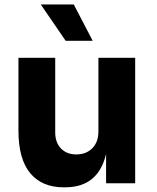

<svg xmlns="http://www.w3.org/2000/svg" viewBox="-20 -800 684 838"><path d="M257.5 17.5Q163.2 17.5 111.9 -44.1Q60.5 -105.8 60.5 -230.2V-547.8H221V-221.8Q221 -178.2 246 -152.1Q271 -126 313.2 -126Q356 -126 382.8 -152.9Q409.5 -179.8 409.5 -225.8V-547.8H570V0H443V-231.2H453.5Q453.5 -147.8 432.1 -92.5Q410.8 -37.2 368.9 -9.9Q327 17.5 264.5 17.5ZM266.5 -622 158 -780.5H302L384.5 -622Z"/></svg>

Font: SVN-Sora Variable
Style: Regular
Weight: 400
Designer: Jonathan Barnbrook, Julián Moncada
Foundry: Barnbrook Fonts
Version: Version 2.000 - Viet hoa boi STYLEno.1 Fonts